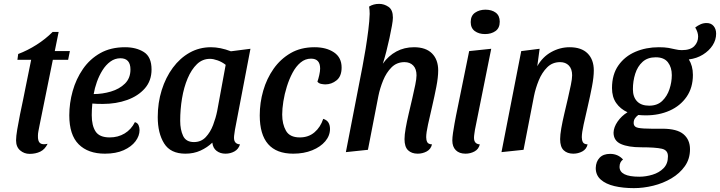

<svg xmlns="http://www.w3.org/2000/svg" viewBox="-20 -774 3720 992"><path d="M133 21Q105 21 84 3Q63 -15 63 -49Q63 -69 69 -105Q75 -141 83.5 -183Q92 -225 100 -262Q108 -299 112 -322L141 -465H70L74 -495Q122 -513 168.5 -542.5Q215 -572 252 -609H283L263 -510H341L332 -465H253L184 -125Q181 -109 178.5 -96.5Q176 -84 176 -73Q175 -45 186.5 -35Q198 -25 226 -31Q212 -2 188 9.5Q164 21 133 21Z M522 20Q435 20 386.5 -28.5Q338 -77 338 -178Q338 -241 355.5 -303.5Q373 -366 408.5 -417.5Q444 -469 498 -499.5Q552 -530 626 -530Q684 -530 723.5 -505Q763 -480 763 -415Q763 -357 728.5 -317.5Q694 -278 637 -257.5Q580 -237 511 -237Q498 -237 482.5 -237.5Q467 -238 457 -239Q454 -206 454 -179Q454 -125 474 -94.5Q494 -64 547 -64Q590 -64 624 -84.5Q658 -105 677 -143Q691 -139 696 -127Q701 -115 701 -102Q701 -72 680 -44Q659 -16 619 2Q579 20 522 20ZM464 -288Q509 -288 553 -301Q597 -314 625.5 -342Q654 -370 654 -415Q654 -473 602 -473Q574 -473 550.5 -456Q527 -439 509.5 -411Q492 -383 480.5 -350.5Q469 -318 464 -288Z M938 20Q861 20 828 -33Q795 -86 795 -169Q795 -243 815.5 -308.5Q836 -374 873 -424Q910 -474 960 -502Q1010 -530 1070 -530Q1118 -530 1173 -509L1274 -522L1194 -104Q1193 -95 1191 -83Q1189 -71 1189 -62Q1189 -30 1220 -28Q1212 -3 1191 8.5Q1170 20 1145 20Q1118 20 1099 5.5Q1080 -9 1077 -37Q1051 -12 1016 4Q981 20 938 20ZM982 -40Q1019 -40 1043 -65.5Q1067 -91 1081 -128Q1095 -165 1102 -200L1146 -439Q1127 -454 1104.5 -462Q1082 -470 1065 -470Q1026 -470 997.5 -442.5Q969 -415 949.5 -369Q930 -323 920.5 -266Q911 -209 911 -150Q911 -104 926 -72Q941 -40 982 -40Z M1495 20Q1322 20 1322 -178Q1322 -243 1340 -305.5Q1358 -368 1393.5 -418.5Q1429 -469 1481.5 -499.5Q1534 -530 1605 -530Q1666 -530 1705.5 -503.5Q1745 -477 1745 -425Q1745 -380 1719 -359Q1693 -338 1661 -338Q1652 -338 1639.5 -340.5Q1627 -343 1620 -352Q1625 -366 1629.5 -386Q1634 -406 1634 -420Q1634 -471 1587 -471Q1557 -471 1533 -451Q1509 -431 1491.5 -398Q1474 -365 1462 -326.5Q1450 -288 1444 -250Q1438 -212 1438 -182Q1438 -133 1457.5 -98.5Q1477 -64 1529 -64Q1574 -64 1605 -90.5Q1636 -117 1650 -160Q1669 -154 1677 -140.5Q1685 -127 1685 -108Q1685 -73 1660.5 -44Q1636 -15 1593 2.5Q1550 20 1495 20Z M2138 20Q2107 20 2088.5 2.5Q2070 -15 2070 -55Q2070 -77 2076 -111.5Q2082 -146 2091.5 -186Q2101 -226 2110 -265Q2119 -304 2125.5 -335.5Q2132 -367 2132 -385Q2132 -418 2115 -435.5Q2098 -453 2070 -453Q2030 -453 2003 -426Q1976 -399 1959.5 -358.5Q1943 -318 1935 -278L1881 0L1767 12L1853 -431Q1861 -472 1869 -521.5Q1877 -571 1883 -619Q1889 -667 1890 -702Q1890 -723 1887 -740Q1909 -754 1939 -754Q1965 -754 1987.5 -738.5Q2010 -723 2010 -683Q2010 -669 2005 -641Q2000 -613 1992.5 -578Q1985 -543 1976 -508Q1967 -473 1958 -445Q1987 -486 2028 -508Q2069 -530 2119 -530Q2180 -530 2212 -498Q2244 -466 2244 -410Q2244 -375 2234.5 -326Q2225 -277 2213 -225.5Q2201 -174 2191.5 -131Q2182 -88 2182 -65Q2182 -50 2187.5 -39.5Q2193 -29 2212 -28Q2206 -3 2184.5 8.5Q2163 20 2138 20Z M2486 -598Q2454 -598 2433 -613.5Q2412 -629 2412 -660Q2412 -693 2434.5 -708.5Q2457 -724 2488 -724Q2521 -724 2541.5 -708.5Q2562 -693 2562 -662Q2562 -629 2540 -613.5Q2518 -598 2486 -598ZM2385 20Q2353 20 2335 2Q2317 -16 2317 -48Q2317 -63 2320.5 -87.5Q2324 -112 2328.5 -136Q2333 -160 2336 -176L2404 -510L2518 -522L2434 -104Q2433 -96 2431 -83.5Q2429 -71 2429 -62Q2429 -30 2459 -28Q2453 -3 2431.5 8.5Q2410 20 2385 20Z M2942 20Q2911 20 2892.5 2.5Q2874 -15 2874 -55Q2874 -77 2880 -111.5Q2886 -146 2895.5 -186Q2905 -226 2914 -265Q2923 -304 2929.5 -335.5Q2936 -367 2936 -385Q2936 -418 2919 -435.5Q2902 -453 2874 -453Q2834 -453 2807 -426Q2780 -399 2763.5 -358.5Q2747 -318 2739 -278L2685 0L2571 12L2673 -510L2768 -522L2756 -432Q2783 -480 2828 -505Q2873 -530 2923 -530Q2984 -530 3016 -498Q3048 -466 3048 -410Q3048 -376 3038.5 -326.5Q3029 -277 3017 -225.5Q3005 -174 2995.5 -131Q2986 -88 2986 -65Q2986 -50 2991.5 -39.5Q2997 -29 3016 -28Q3010 -3 2988.5 8.5Q2967 20 2942 20Z M3255 198Q3199 198 3154.5 187.5Q3110 177 3084 154Q3058 131 3058 94Q3059 61 3078 41Q3097 21 3132 21Q3173 21 3199 50Q3181 63 3181 88Q3181 139 3283 139Q3317 139 3351.5 128.5Q3386 118 3408.5 95Q3431 72 3431 35Q3432 2 3399.5 -5.5Q3367 -13 3293 -13Q3226 -13 3188 -30Q3150 -47 3150 -89Q3151 -117 3171 -146Q3191 -175 3222 -194Q3185 -211 3163.5 -242Q3142 -273 3142 -319Q3142 -389 3175 -436Q3208 -483 3263 -506.5Q3318 -530 3384 -530Q3414 -530 3434 -526.5Q3454 -523 3470 -519Q3486 -515 3503 -515Q3547 -515 3567 -535.5Q3587 -556 3587 -585Q3587 -607 3572 -632Q3585 -642 3599.5 -648.5Q3614 -655 3631 -655Q3654 -655 3667 -639.5Q3680 -624 3680 -600Q3680 -568 3662 -540Q3644 -512 3612 -492Q3580 -472 3539 -467Q3549 -451 3554.5 -431Q3560 -411 3560 -387Q3560 -321 3527.5 -274Q3495 -227 3440 -202.5Q3385 -178 3317 -178Q3307 -178 3297.5 -178.5Q3288 -179 3278 -180Q3268 -173 3261 -163Q3254 -153 3254 -139Q3254 -118 3277 -113.5Q3300 -109 3346 -109H3402Q3478 -109 3511.5 -80.5Q3545 -52 3545 -3Q3545 47 3518.5 84.5Q3492 122 3449 147.5Q3406 173 3355 185.5Q3304 198 3255 198ZM3334 -228Q3376 -228 3401.5 -252.5Q3427 -277 3439 -313.5Q3451 -350 3451 -386Q3451 -426 3431 -452Q3411 -478 3368 -478Q3326 -478 3300 -454.5Q3274 -431 3262 -393Q3250 -355 3250 -313Q3250 -273 3271.5 -250.5Q3293 -228 3334 -228Z"/></svg>

Font: Sansita Swashed
Style: Regular
Weight: 400
Designer: Pablo Cosgaya
Foundry: Omnibus-Type
Version: Version 1.003; ttfautohint (v1.8.3)